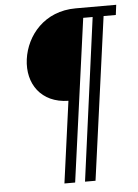

<svg xmlns="http://www.w3.org/2000/svg" viewBox="-56 -766 641 892"><g transform="rotate(-5 264.5 -320.0)"><path d="M514 -676 520 -723H331C185 -723 99 -617 84 -507C69 -394 133 -300 260 -298L208 83H258L362 -676H406L304 83H353L457 -676Z"/></g></svg>

Font: United Sans Light
Style: Italic
Weight: 300
Italic angle: -8°
Designer: Pablo Impallari, Rodrigo Fuenzalida (Modified by Dan O. Williams)
Version: Version 1.000;PS 001.000;hotconv 1.0.88;makeotf.lib2.5.64775